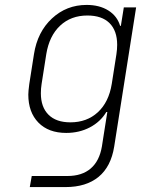

<svg xmlns="http://www.w3.org/2000/svg" viewBox="-20 -580 640 780"><path d="M483 -550H533L444 15Q431 97 380.5 138.5Q330 180 246 180H101L109 135H254Q313 135 348.5 104.5Q384 74 394 15L401 -30L416 -125H412Q388 -85 345 -62.5Q302 -40 249 -40Q177 -40 136 -82Q95 -124 95 -196Q95 -209 99 -239L118 -360Q132 -450 191 -505Q250 -560 332 -560Q384 -560 420 -537.5Q456 -515 468 -475H471ZM453 -360Q456 -380 456 -398Q456 -455 425 -486Q394 -517 335 -517Q268 -517 224 -475.5Q180 -434 168 -360L149 -239Q146 -220 146 -201Q146 -145 177 -114Q208 -83 266 -83Q333 -83 377.5 -124Q422 -165 434 -239Z"/></svg>

Font: JetBrains Mono Extra Light
Style: Italic
Weight: 200
Italic angle: -9°
Monospace: yes
Designer: Philipp Nurullin, Konstantin Bulenkov
Foundry: JetBrains
Version: 2.002